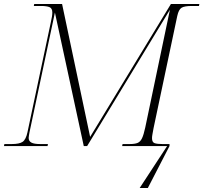

<svg xmlns="http://www.w3.org/2000/svg" viewBox="-31 -734 1022 965"><path d="M-11 0 -9 -10H28Q66 -10 82.5 -21Q99 -32 107 -69L224 -620Q232 -654 232 -671Q232 -692 218 -698Q204 -704 175 -704H139L141 -714H281L422 -46L828 -714H971L969 -704H933Q896 -704 881.5 -695Q867 -686 860 -654L741 -91Q738 -74 735.5 -61Q733 -48 733 -40Q733 -19 746 -14.5Q759 -10 785 -10H821V0L712 211H671L809 0H583L585 -10H621Q646 -10 660 -15.5Q674 -21 682.5 -38.5Q691 -56 699 -93L823 -685L407 0H390L245 -671L117 -68Q116 -61 114.5 -53.5Q113 -46 113 -41Q113 -25 126.5 -17.5Q140 -10 171 -10H210L208 0Z"/></svg>

Font: Noto Serif Display ExtraLight
Style: Italic
Weight: 200
Italic angle: -12°
Designer: Monotype Design Team
Foundry: Monotype Imaging Inc.
Version: Version 2.009